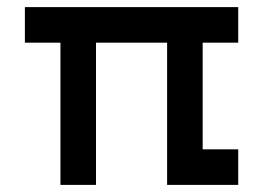

<svg xmlns="http://www.w3.org/2000/svg" viewBox="-20 -520 740 540"><path d="M50 -400H150V0H250V-400H450V0H650V-100H550V-400H650V-500H50Z"/></svg>

Font: LS-VG5000
Style: Regular
Weight: 400
Designer: Justin Bihan, 2021
Foundry: Justin Bihan, 2021
Version: Version 1.000;Glyphs 3.1.2 (3151)